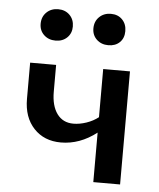

<svg xmlns="http://www.w3.org/2000/svg" viewBox="-48 -665 586 707"><g transform="rotate(5 245.0 -311.5)"><path d="M79 -564Q79 -590 96 -606.5Q113 -623 139 -623Q165 -623 181.5 -606.5Q198 -590 198 -564Q198 -539 181.5 -523Q165 -507 139 -507Q113 -507 96 -523Q79 -539 79 -564ZM274 -564Q274 -590 291 -606.5Q308 -623 334 -623Q360 -623 376 -606.5Q392 -590 392 -564Q392 -538 376 -522.5Q360 -507 334 -507Q308 -507 291 -523Q274 -539 274 -564ZM422 -418V0H323V-183Q261 -135 191 -135Q129 -135 91 -175.5Q53 -216 53 -284V-418H149V-319Q149 -267 170.5 -237.5Q192 -208 231 -208Q254 -208 279 -216.5Q304 -225 323 -240V-418Z"/></g></svg>

Font: Ysabeau Infant Semibold
Style: Regular
Weight: 600
Designer: Christian Thalmann (Catharsis Fonts)
Version: Version 0.003